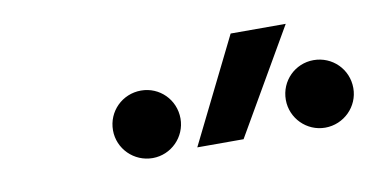

<svg xmlns="http://www.w3.org/2000/svg" viewBox="-35 -868 656 335"><g transform="rotate(-10 293.0 -700.0)"><path d="M293.5 -609.4H375.5L482.9 -794.9H385.3ZM213.9 -604.5C246.6 -604.5 273.4 -631.3 273.4 -664.1C273.4 -697.8 246.6 -724.1 213.9 -724.1C180.7 -724.1 153.8 -697.8 153.8 -664.1C153.8 -631.3 180.7 -604.5 213.9 -604.5ZM519.5 -604.5C552.7 -604.5 579.6 -631.3 579.6 -664.1C579.6 -697.8 552.7 -724.1 519.5 -724.1C486.8 -724.1 460 -697.8 460 -664.1C460 -631.3 486.8 -604.5 519.5 -604.5Z"/></g></svg>

Font: Cascadia Mono SemiLight
Style: Italic
Weight: 350
Italic angle: -10°
Monospace: yes
Designer: Aaron Bell
Foundry: Saja Typeworks
Version: Version 2404.023